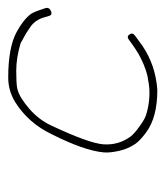

<svg xmlns="http://www.w3.org/2000/svg" viewBox="13 -470 412 479"><g transform="rotate(-90 219.5 -231.0)"><path d="M431.2 -310.5C437.7 -313.5 440 -318 438.3 -324L434.2 -336C431.6 -344.7 428.2 -352.7 424 -360C414.6 -372.7 399.5 -384.7 378.7 -396C352.9 -410 315 -417 265 -417C243.4 -417 223.1 -411.3 204.4 -400C169.3 -378.1 142.5 -347.8 123.9 -309C96.4 -254.6 81.2 -211.1 78.3 -178.5C77.4 -168.8 78.7 -156.3 82 -140.8C85.4 -125.3 91.5 -111.4 100.2 -99C105.4 -91.7 114.6 -83 128.1 -73C153.1 -54.3 188.5 -45 234.1 -45C274.5 -47.7 311.2 -60 344 -82L370 -101C375.3 -105 376.2 -109.5 372.6 -114.5C369.1 -119.5 364.7 -120 359.4 -116C341.9 -102.8 327.1 -93.2 314.8 -87C292.5 -75.8 273.8 -69.5 258.8 -68C238 -63.5 215.6 -63.5 191.8 -68C184.7 -69.3 177.6 -71.2 170.6 -73.5C163.7 -75.8 154.2 -81.3 142.3 -90C130.3 -98.7 122.1 -106 117.7 -112C103 -132.1 96.6 -154.8 98.5 -180C100.3 -204 116.1 -247.6 145.8 -310.6C155.4 -330.9 169.2 -348.9 187.2 -364.5C195.3 -371.5 203.8 -377.8 212.7 -383.5C221.6 -389.2 230.1 -392.8 238 -394.5C245.9 -396.2 260.6 -397 282.1 -397C303.6 -397 326.6 -393.3 351.1 -386C355.4 -383.3 360.4 -380.5 366.3 -377.5C372.2 -374.5 380.7 -369.1 391.8 -361.4C402.9 -353.7 410.7 -342.5 415 -328L418.9 -315C420.6 -309 424.7 -307.5 431.2 -310.5Z"/></g></svg>

Font: Proton
Style: RgIt
Weight: 500
Version: Version 1.017